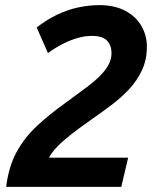

<svg xmlns="http://www.w3.org/2000/svg" viewBox="-20 -729 600 749"><path d="M4 0Q14 -80 45 -136.5Q76 -193 125 -238.5Q174 -284 236 -328Q284 -363 318.5 -389Q353 -415 374 -437Q395 -459 405 -479.5Q415 -500 415 -522Q415 -552 397.5 -570.5Q380 -589 339 -589Q312 -589 283.5 -581Q255 -573 225.5 -558Q196 -543 167 -522L123 -622Q162 -652 202.5 -671.5Q243 -691 285 -700Q327 -709 367 -709Q427 -709 468.5 -687Q510 -665 531.5 -628Q553 -591 553 -547Q553 -497 534.5 -456.5Q516 -416 484.5 -382Q453 -348 413 -318Q373 -288 330 -258Q287 -228 256 -203.5Q225 -179 204 -157.5Q183 -136 171 -114H480L453 0Z"/></svg>

Font: Ubuntu Sans Mono
Style: Bold Italic
Weight: 700
Italic angle: -13.5°
Monospace: yes
Designer: Dalton Maag Ltd
Foundry: Dalton Maag Ltd
Version: Version 1.006